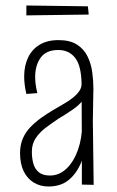

<svg xmlns="http://www.w3.org/2000/svg" viewBox="-20 -672 427 699"><path d="M278 0V-137L277 -366Q276 -433 253.5 -461.5Q231 -490 192 -490Q148 -490 128 -462Q108 -434 108 -392Q108 -378 110 -363.5Q112 -349 116 -333L76 -330Q72 -347 70 -363Q68 -379 68 -394Q68 -432 82 -462Q96 -492 124 -509Q152 -526 193 -526Q235 -526 260.5 -509.5Q286 -493 299 -466Q312 -439 316 -408Q320 -377 320 -350L318 -232L321 1ZM156 7Q127 7 103.5 -7Q80 -21 66.5 -48Q53 -75 53 -115Q53 -144 63 -167.5Q73 -191 91 -209.5Q109 -228 130 -243Q151 -258 173 -271Q193 -283 211.5 -293.5Q230 -304 244.5 -315.5Q259 -327 268 -339.5Q277 -352 277 -366L299 -356Q299 -329 283.5 -309Q268 -289 244 -272.5Q220 -256 193 -240Q169 -224 146.5 -207Q124 -190 110 -169Q96 -148 96 -120Q96 -94 102 -74.5Q108 -55 122.5 -44Q137 -33 162 -33Q196 -33 222.5 -58.5Q249 -84 264 -127Q279 -170 279 -220L306 -267Q305 -214 298 -165Q291 -116 274 -77Q257 -38 228.5 -15.5Q200 7 156 7ZM76 -616V-652L300 -649L303 -619Z"/></svg>

Font: Truculenta ExtraLight
Style: Regular
Weight: 250
Version: Version 1.002